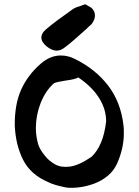

<svg xmlns="http://www.w3.org/2000/svg" viewBox="-20 -895 657 910"><path d="M248 -655Q226 -655 200 -676Q176 -696 176 -718Q176 -737 197 -755Q220 -775 251.5 -798.5Q283 -822 323 -850Q332 -857 346 -862Q353 -864 357 -865Q361 -866 362 -867L384 -875L405 -863Q418 -856 423 -846Q430 -836 430 -821Q430 -805 419 -788Q414 -779 408 -775Q402 -770 397.5 -766Q393 -762 391 -759Q317 -692 288 -671Q269 -655 248 -655ZM295 -6Q292 -7 277 -10Q262 -13 243 -18.5Q224 -24 208 -32Q124 -68 89 -138.5Q54 -209 50 -300Q49 -400 80 -469.5Q111 -539 173 -593Q218 -632 268 -632Q303 -632 334 -616Q432 -568 492 -490Q552 -412 565 -303Q566 -296 566.5 -286.5Q567 -277 567 -264Q567 -192 535 -120Q519 -85 490.5 -61.5Q462 -38 427 -25Q392 -12 357.5 -7.5Q323 -3 295 -6ZM414 -152Q470 -205 483 -320Q483 -378 449 -431.5Q415 -485 351 -528Q337 -519 290 -513Q271 -510 254.5 -506.5Q238 -503 233 -498Q194 -462 172 -405Q150 -348 150 -288Q150 -250 161 -211Q169 -185 196 -153Q214 -131 242 -115.5Q270 -100 312 -105.5Q354 -111 414 -152Z"/></svg>

Font: Mansalva
Style: Regular
Weight: 400
Designer: Carolina Short
Foundry: Carolina Short
Version: Version 2.112; ttfautohint (v1.8.4.7-5d5b)